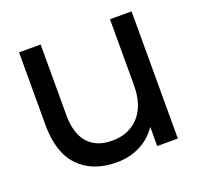

<svg xmlns="http://www.w3.org/2000/svg" viewBox="-100 -638 777 752"><g transform="rotate(-20 288.5 -262.0)"><path d="M521 -530H431V-256C431 -200 417.2 -156.7 389.5 -126C361.8 -95.3 324.3 -80 277 -80C233.7 -80 200.3 -93.2 177 -119.5C153.7 -145.8 142 -184.7 142 -236V-530H52V-225C52 -149 71 -91.5 109 -52.5C147 -13.5 199.3 6 266 6C301.3 6 333.8 -1.5 363.5 -16.5C393.2 -31.5 417 -52.7 435 -80V0H521Z"/></g></svg>

Font: Rookery
Style: Regular
Weight: 400
Designer: Ryan Kimball / Julieta Ulanovsky
Foundry: Motorola Mobility LLC.
Version: Version 1.0